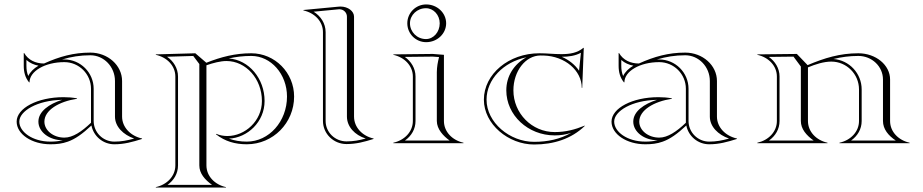

<svg xmlns="http://www.w3.org/2000/svg" viewBox="-20 -645 4160 865"><path d="M390 -245V-92C348 -52 308.1 -25 270 -25C220.3 -25 180 -57.3 180 -97C180 -149 246.7 -188 327 -200V-202C305.8 -205.7 287.6 -207.2 266.1 -207.2C149.6 -207.2 55 -157.9 55 -97C55 -40.7 123.1 5 207 5C235.3 5 259.6 2.5 286 -7C318.7 -18.7 350.7 -41 392 -79.7C401.4 -31.4 444 5 495 5C539.6 5 577 -5.4 620 -19V-21C568 -32.4 530 -71.8 530 -120V-280C530 -350.7 465.9 -408 387 -408C311.4 -408 247.8 -390.2 178.3 -358.9C140.3 -358.9 107.1 -374.5 89 -406H87V-349C87 -320.4 93.3 -295.5 111 -274H113C113 -324.3 183.2 -365.1 269.7 -365.1C336.1 -365.1 390 -311.3 390 -245ZM153.4 -349.1C132.4 -336.9 116.2 -321.2 107.4 -302.6C101.3 -316.7 99 -331.5 99 -349V-374.8C114.2 -361.3 133 -352.9 153.4 -349.1ZM263 -13C243.7 -8.5 226.9 -7 207 -7C125.7 -7 67 -51.3 67 -97C67 -144.4 146.9 -193.2 259.9 -195.2C201.4 -176.9 153 -142.9 153 -97C153 -50.6 202.3 -13 263 -13ZM259.1 -376.9C300.2 -389.3 341.4 -396 387 -396C448.3 -396 498 -344 498 -280V-120C498 -74.5 534.8 -38.3 584.4 -20.8C552.8 -12 527 -7 495 -7C443.7 -7 402 -48.7 402 -100V-245C402 -317.9 342.7 -377.1 269.7 -377.1C266.5 -377.1 262.6 -377 259.1 -376.9Z M770 100C770 149 732 187 682 198V200H998V198C948 187 910 149 910 100V-350.9C939.7 -361.3 973.4 -370.1 1000 -370.1C1088.3 -370.1 1160 -289.4 1160 -190C1160 -99.7 1083.4 -32.2 1004.5 -32.2C987.5 -32.2 970.4 -35.3 954 -42L953 -40C993.9 -7.9 1039.4 5 1092 5C1210.6 4.9 1305 -91.4 1305 -210C1305 -317.6 1218.5 -405 1112 -405C1038.9 -405 976 -388.5 909.6 -362.3L860 -405L682 -400V-398C732 -387 770 -349 770 -300ZM1010.6 -381.7C1043.1 -389 1076.4 -393 1112 -393C1200.9 -393 1273 -311 1273 -210C1273 -98 1192 -7 1092 -7C1062.7 -7 1035.4 -11.5 1011.6 -20.4C1094.7 -24.4 1172 -95.4 1172 -190C1172 -290.8 1101.6 -375.2 1010.6 -381.7ZM878 -356.5V100C878 136.1 902.7 164.7 935.5 188H734.5C763.6 167.3 782 136.7 782 100V-300C782 -338 760.9 -370.1 732.5 -389.4L850.7 -392.9Z M1435 -100C1435 -42 1483 4 1541 4C1585 4 1622 -6 1663 -19V-21C1613 -32 1575 -71 1575 -120V-570C1575 -594.5 1548 -615.5 1513.9 -615.5C1511 -615.5 1508 -615.3 1505 -615L1347 -600V-598C1397 -587 1435 -549 1435 -500ZM1447 -100V-500C1447 -539.9 1424.3 -572.9 1393 -592.3L1506.2 -603.1C1507.4 -603.2 1508.5 -603.2 1509.7 -603.2C1527.7 -603.2 1543 -588.4 1543 -570V-120C1543 -73.9 1578.5 -36.6 1627.6 -20.9C1598.1 -12.8 1572 -8 1541 -8C1489.4 -8 1447 -48.9 1447 -100Z M1827 -540C1827 -577.5 1859.3 -608 1899 -608C1933.2 -608 1961 -577.5 1961 -540C1961 -500.8 1933.2 -469 1899 -469C1859.3 -469 1827 -500.8 1827 -540ZM1815 -540C1815 -493 1853 -455 1900 -455C1949.7 -455 1990 -493.1 1990 -540C1990 -586.9 1949.7 -625 1900 -625C1853.1 -625 1815 -586.9 1815 -540ZM1840 -100C1840 -51 1802 -13 1752 -2V0H2068V-2C2018 -13 1980 -51 1980 -100V-398L1930 -402L1752 -400V-398C1802 -387 1840 -349 1840 -300ZM1852 -100V-300C1852 -337.4 1832 -368.7 1803.7 -388.6L1929.6 -390L1958 -387.9C1952.1 -364.4 1948.3 -344.1 1948 -320V-100C1948 -63 1977.6 -31.8 2005.5 -12H1804.5C1833.6 -32.7 1852 -63.3 1852 -100Z M2160 -196C2160 -85 2271 6 2386 6C2474 6 2554 -19 2615 -78L2614 -79C2570 -61 2528 -50 2479 -50C2376.3 -50 2293 -134.2 2293 -238C2293 -324.7 2347.7 -395 2415 -395C2420.3 -395 2424.7 -394.9 2430 -394.8C2524.9 -391.8 2601 -327.9 2601 -249H2603L2610 -429L2608.5 -429.7C2581 -406.4 2547.2 -401.1 2509.2 -401.1C2493.4 -401.1 2477 -402 2460.3 -403C2442.7 -404.1 2427.7 -405 2410 -405C2272 -405 2160 -311.4 2160 -196ZM2510.9 -389.1C2541.5 -389.2 2572.1 -393.5 2597.1 -407.3L2588.8 -326.4C2570.4 -353.5 2543.4 -374.9 2510.9 -389.1ZM2351.6 -387C2295 -355.6 2261 -301.7 2261 -238C2261 -125.9 2358.7 -35 2479 -35C2505.6 -35 2528.2 -38.5 2553.5 -46.6C2504.1 -18.3 2447.8 -6 2386 -6C2276.4 -6 2172 -93.2 2172 -196C2172 -286.7 2247.1 -365.1 2351.6 -387Z M3070 -245V-92C3028 -52 2988.1 -25 2950 -25C2900.3 -25 2860 -57.3 2860 -97C2860 -149 2926.7 -188 3007 -200V-202C2985.8 -205.7 2967.6 -207.2 2946.1 -207.2C2829.6 -207.2 2735 -157.9 2735 -97C2735 -40.7 2803.1 5 2887 5C2915.3 5 2939.6 2.5 2966 -7C2998.7 -18.7 3030.7 -41 3072 -79.7C3081.4 -31.4 3124 5 3175 5C3219.6 5 3257 -5.4 3300 -19V-21C3248 -32.4 3210 -71.8 3210 -120V-280C3210 -350.7 3145.9 -408 3067 -408C2991.4 -408 2927.8 -390.2 2858.3 -358.9C2820.3 -358.9 2787.1 -374.5 2769 -406H2767V-349C2767 -320.4 2773.3 -295.5 2791 -274H2793C2793 -324.3 2863.2 -365.1 2949.7 -365.1C3016.1 -365.1 3070 -311.3 3070 -245ZM2833.4 -349.1C2812.4 -336.9 2796.2 -321.2 2787.4 -302.6C2781.3 -316.7 2779 -331.5 2779 -349V-374.8C2794.2 -361.3 2813 -352.9 2833.4 -349.1ZM2943 -13C2923.7 -8.5 2906.9 -7 2887 -7C2805.7 -7 2747 -51.3 2747 -97C2747 -144.4 2826.9 -193.2 2939.9 -195.2C2881.4 -176.9 2833 -142.9 2833 -97C2833 -50.6 2882.3 -13 2943 -13ZM2939.1 -376.9C2980.2 -389.3 3021.4 -396 3067 -396C3128.3 -396 3178 -344 3178 -280V-120C3178 -74.5 3214.8 -38.3 3264.4 -20.8C3232.8 -12 3207 -7 3175 -7C3123.7 -7 3082 -48.7 3082 -100V-245C3082 -317.9 3022.7 -377.1 2949.7 -377.1C2946.5 -377.1 2942.6 -377 2939.1 -376.9Z M3480 -100C3480 -51 3442 -13 3392 -2V0H3708V-2C3658 -13 3620 -51 3620 -100V-341.4C3653 -355.1 3690.7 -367.5 3725.1 -367.5C3794 -367.5 3850 -311.3 3850 -242V-100C3850 -51 3812 -13 3762 -2V0H4078V-2C4028 -13 3990 -51 3990 -100V-287C3990 -352.1 3925.9 -405 3847 -405C3764.4 -405 3694.8 -384 3618.4 -351.6L3570 -402L3392 -400V-398C3442 -387 3480 -349 3480 -300ZM3588 -345.2V-100C3588 -63.9 3612.7 -35.3 3645.5 -12H3444.5C3473.6 -32.7 3492 -63.3 3492 -100V-300C3492 -337.4 3472 -368.7 3443.7 -388.6L3554.9 -389.9ZM3734.8 -379.2C3770.8 -388 3807.6 -393 3847 -393C3908.3 -393 3958 -345.5 3958 -287V-100C3958 -63.4 3982 -34.1 4015.5 -12H3814.5C3843.6 -32.7 3862 -63.3 3862 -100V-242C3862 -314.5 3805.9 -374 3734.8 -379.2Z"/></svg>

Font: Sortefax
Style: Medium
Weight: 500
Designer: gluk
Foundry: gluk
Version: Version 0.261